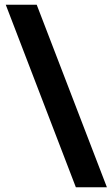

<svg xmlns="http://www.w3.org/2000/svg" viewBox="-20 -731 472 812"><path d="M300.8 61 4.4 -710.9H135.3L432.1 61Z"/></svg>

Font: Vazirmatn FD SemiBold
Style: Regular
Weight: 600
Designer: Saber Rastikerdar
Foundry: Saber Rastikerdar
Version: Version 33.001